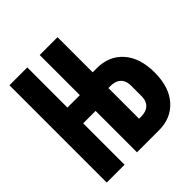

<svg xmlns="http://www.w3.org/2000/svg" viewBox="-187 -836 974 974"><g transform="rotate(-45 300.0 -349.0)"><path d="M245 -297H156V0H28V-698H156V-410H245V-698H373V-446H403Q490 -446 542.5 -387Q595 -328 595 -223Q595 -118 542.5 -59Q490 0 403 0H245ZM387 -113Q411 -113 428 -121Q445 -129 454 -145.5Q463 -162 463 -187V-259Q463 -284 454 -300.5Q445 -317 428 -325Q411 -333 387 -333H373V-113Z"/></g></svg>

Font: Lilex
Style: Regular
Weight: 400
Monospace: yes
Designer: Mike Abbink, Paul van der Laan, Pieter van Rosmalen, Mikhael Khrustik
Foundry: Mikhael Khrustik
Version: Version 2.510